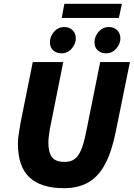

<svg xmlns="http://www.w3.org/2000/svg" viewBox="-20 -976 702 1008"><path d="M316 12Q195 12 134.5 -45Q74 -102 74 -222Q74 -245 79 -276Q84 -307 88 -332L152 -650H312L242 -300Q239 -281 236.5 -262.5Q234 -244 234 -226Q234 -177 252.5 -151.5Q271 -126 320 -126Q349 -126 369.5 -139.5Q390 -153 405 -187Q420 -221 432 -282L506 -650H662L588 -286Q567 -180 531.5 -114Q496 -48 443 -18Q390 12 316 12ZM302 -696Q277 -696 259.5 -711.5Q242 -727 242 -754Q242 -784 263.5 -809Q285 -834 318 -834Q344 -834 361 -817.5Q378 -801 378 -774Q378 -746 356.5 -721Q335 -696 302 -696ZM536 -696Q511 -696 493.5 -711.5Q476 -727 476 -754Q476 -784 497.5 -809Q519 -834 552 -834Q578 -834 595 -817.5Q612 -801 612 -774Q612 -746 590.5 -721Q569 -696 536 -696ZM304 -882 318 -956H620L604 -882Z"/></svg>

Font: Source Sans 3 ExtraLight Black
Style: Italic
Weight: 900
Italic angle: -11°
Version: Version 3.052;hotconv 1.1.0;makeotfexe 2.6.0